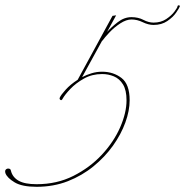

<svg xmlns="http://www.w3.org/2000/svg" viewBox="-123 -588 712 739"><path d="M270 -312Q313 -312 344.5 -288Q376 -264 376 -202Q376 -162 359.5 -116.5Q343 -71 312 -27.5Q281 16 237 52Q193 88 138 109.5Q83 131 18 131Q-38 131 -66.5 114Q-95 97 -102 79Q-105 69 -100.5 64.5Q-96 60 -89 61Q-82 62 -81 69Q-75 94 -51.5 107.5Q-28 121 18 121Q96 121 159.5 89Q223 57 269 7.5Q315 -42 339.5 -98Q364 -154 364 -202Q364 -241 350.5 -263Q337 -285 315.5 -294Q294 -303 270 -303Q231 -303 200 -285.5Q169 -268 148 -246Q127 -224 118 -208Q114 -200 109.5 -203.5Q105 -207 107 -212Q111 -222 129.5 -242.5Q148 -263 176 -281L310 -527L324 -529L289 -465Q305 -483 330 -502.5Q355 -522 383 -522Q409 -522 429 -511.5Q449 -501 468 -501Q496 -501 516.5 -514.5Q537 -528 548.5 -543.5Q560 -559 560 -563Q561 -568 565.5 -567.5Q570 -567 569 -563Q567 -557 555 -539.5Q543 -522 521 -507Q499 -492 468 -492Q448 -492 426.5 -502.5Q405 -513 383 -513Q363 -513 340 -498Q317 -483 298.5 -463.5Q280 -444 270 -430L271 -433L193 -291Q210 -300 229.5 -306Q249 -312 270 -312Z"/></svg>

Font: Kapakana Light
Style: Regular
Weight: 300
Designer: Kyosuke Nagai
Version: Version 1.000